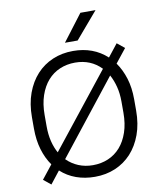

<svg xmlns="http://www.w3.org/2000/svg" viewBox="-97 -988 905 1073"><g transform="rotate(-10 355.0 -451.5)"><path d="M65 -27 126 -104Q97 -145 81 -198.5Q65 -252 65 -318V-382Q65 -458 87 -518Q109 -578 147.5 -620Q186 -662 239 -684.5Q292 -707 355 -707Q470 -707 547 -636L603 -707L645 -673L583 -595Q612 -554 628.5 -501Q645 -448 645 -382V-318Q645 -242 623 -182Q601 -122 562.5 -80Q524 -38 471 -15.5Q418 7 355 7Q298 7 249 -10.5Q200 -28 162 -63L107 7ZM137 -318Q137 -271 146.5 -232.5Q156 -194 173 -164L503 -580Q444 -641 355 -641Q308 -641 268 -624Q228 -607 199 -574Q170 -541 153.5 -492.5Q137 -444 137 -382ZM355 -59Q402 -59 442 -76Q482 -93 511 -126Q540 -159 556.5 -207.5Q573 -256 573 -318V-382Q573 -428 563 -466.5Q553 -505 536 -536L207 -119Q236 -90 273.5 -74.5Q311 -59 355 -59ZM433 -910H519L391 -760H319Z"/></g></svg>

Font: PT Root UI Web
Style: Regular
Weight: 400
Designer: Vitaly Kuzmin
Foundry: ParaType Ltd.
Version: Version 1.000W